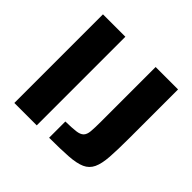

<svg xmlns="http://www.w3.org/2000/svg" viewBox="-166 -871 1054 1054"><g transform="rotate(45 361.0 -344.0)"><path d="M71 0V-688H245V0ZM341 0V-126Q392 -127 420.5 -130.5Q449 -134 462 -147Q475 -160 477.5 -187.5Q480 -215 480 -264V-688H654V-309Q654 -219 650 -161.5Q646 -104 630.5 -71Q615 -38 581.5 -23Q548 -8 489.5 -4Q431 0 341 0Z"/></g></svg>

Font: Saira
Style: Bold
Weight: 700
Designer: Hector Gatti with collaboration of the Omnibus-Type team
Foundry: Omnibus-Type
Version: Version 1.100; ttfautohint (v1.8.3)